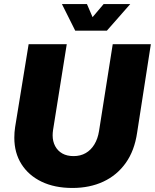

<svg xmlns="http://www.w3.org/2000/svg" viewBox="-20 -919 768 952"><path d="M339 13Q251 13 186.5 -18Q122 -49 86.5 -105Q51 -161 51 -236Q51 -250 52 -263Q53 -276 55 -289L122 -700H311L243 -274Q242 -267 241.5 -260.5Q241 -254 241 -248Q241 -218 253.5 -194.5Q266 -171 289 -158Q312 -145 345 -145Q379 -145 405 -160Q431 -175 448 -203Q465 -231 471 -269L539 -700H728L660 -262Q647 -172 603.5 -111Q560 -50 492.5 -18.5Q425 13 339 13ZM353 -767 287 -899H411L439 -834L494 -899H626L510 -767Z"/></svg>

Font: MuseoModerno Thin ExtraBold
Style: Italic
Weight: 800
Italic angle: -9°
Version: Version 1.003